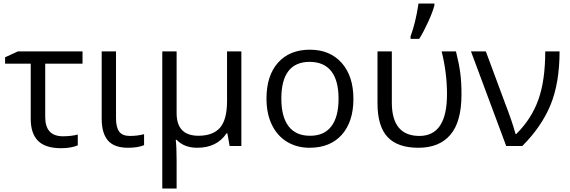

<svg xmlns="http://www.w3.org/2000/svg" viewBox="-20 -826 3226 1086"><path d="M325.2 12.2Q236.8 12.2 195.3 -29.3Q153.8 -70.8 153.8 -153.8V-465.8H8.8V-502L81.1 -535.2H446.8V-465.8H235.8V-164.1Q235.8 -55.2 335.9 -55.2Q382.3 -55.2 419.9 -64.9V-3.9Q382.3 12.2 325.2 12.2Z M555.2 -154.8V-535.2H636.2V-157.2Q636.2 -106.4 654.1 -81.8Q671.9 -57.1 714.4 -57.1Q756.8 -57.1 794.9 -66.9V-4.9Q759.8 9.8 704.1 9.8Q626 9.8 590.6 -31.2Q555.2 -72.3 555.2 -154.8Z M979 -186Q979 -58.1 1103 -58.1Q1186 -58.6 1225.1 -104.5Q1264.2 -150.4 1264.2 -253.9V-535.2H1345.2V0H1278.8L1266.1 -71.8H1261.2Q1207 9.8 1095.2 9.8Q1022 9.8 979 -35.2H974.1Q979 5.9 979 84V240.2H897.9V-535.2H979Z M1731.9 -476.1Q1571.3 -476.1 1571.3 -268.1Q1571.3 -165.5 1612.3 -111.8Q1653.3 -58.1 1732.9 -58.1Q1813 -57.6 1854 -111.3Q1895 -165 1895 -267.6Q1895 -370.1 1854 -422.9Q1813 -475.6 1731.9 -476.1ZM1913.1 -63.5Q1847.2 9.8 1731 9.8Q1659.2 9.8 1603.5 -23.9Q1547.9 -57.6 1517.6 -120.6Q1487.3 -183.6 1487.3 -268.1Q1487.3 -398.4 1552.7 -471.7Q1618.2 -544.9 1732.4 -544.9Q1846.2 -544.9 1912.6 -470.2Q1979 -395.5 1979 -266.6Q1979 -137.7 1913.1 -63.5Z M2196.3 -246.1Q2196.3 -57.1 2352.5 -57.1Q2508.8 -57.6 2508.3 -293.9Q2508.3 -414.1 2478 -535.2H2559.1Q2576.7 -464.8 2583.5 -412.6Q2590.3 -360.4 2590.3 -292Q2590.3 -136.7 2527.3 -63.5Q2464.8 9.8 2346.7 9.8Q2228.5 9.8 2171.9 -51.3Q2115.2 -112.3 2115.2 -242.2V-535.2H2196.3ZM2437 -806.2V-794.9Q2427.7 -758.8 2401.4 -701.2Q2375 -643.6 2351.1 -606H2302.2V-620.1Q2331.1 -697.8 2347.2 -806.2Z M3064 -535.2H3145Q3145 -357.9 3094.5 -233.9Q3043.9 -109.9 2934.1 0H2843.3L2644 -535.2H2728L2835 -247.1Q2878.9 -133.3 2896 -67.9H2899.9Q2986.3 -153.3 3025.1 -262Q3064 -370.6 3064 -535.2Z"/></svg>

Font: OpenSans
Style: Regular
Weight: 400
Foundry: Ascender Corporation
Version: Version 1.10